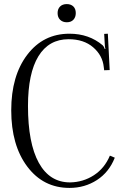

<svg xmlns="http://www.w3.org/2000/svg" viewBox="-20 -902 608 940"><path d="M307 -882Q327 -882 339 -870.5Q351 -859 351 -838Q351 -818 339.5 -805.5Q328 -793 307 -793Q287 -793 274.5 -805Q262 -817 262 -838Q262 -858 274 -870Q286 -882 307 -882ZM35 -362Q35 -531 113.5 -634Q192 -737 320 -737Q416 -737 483 -680Q490 -673 493 -662H496Q493 -674 493 -685L490 -736L508 -737L517 -559L490 -558L488 -574Q482 -631 436 -670.5Q390 -710 316 -710Q219 -710 168 -626.5Q117 -543 117 -383Q117 -201 170 -105Q223 -9 323 -9Q387 -10 439.5 -44Q492 -78 518 -140L542 -130Q514 -59 454.5 -20.5Q395 18 320 18Q192 18 113.5 -86.5Q35 -191 35 -362Z"/></svg>

Font: Foglihten068fMac
Style: Regular
Weight: 500
Designer: gluk (gluksza@wp.pl)
Foundry: gluk (gluksza@wp.pl)
Version: Version 0.68